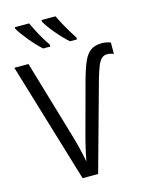

<svg xmlns="http://www.w3.org/2000/svg" viewBox="-136 -1021 845 1103"><g transform="rotate(-15 286.5 -469.0)"><path d="M534.7 -651.4Q514.2 -651.4 500.5 -637.9Q486.8 -624.5 476.3 -597.4Q465.8 -570.3 453.6 -529.3L307.1 0H214.8L0 -713.9H84L221.7 -247.6Q231 -217.3 237.8 -189.9Q244.6 -162.6 250.2 -137.5Q255.9 -112.3 260.7 -86.9Q263.7 -104.5 267.6 -123.3Q271.5 -142.1 276.1 -161.6Q280.8 -181.2 285.6 -201.2Q290.5 -221.2 295.9 -240.7L377 -540.5Q395.5 -607.9 413.1 -647Q430.7 -686 455.6 -703.1Q480.5 -720.2 520.5 -720.7Q535.6 -720.7 549.3 -717.8Q563 -714.8 573.2 -710.9V-643.6Q563.5 -647 554 -649.2Q544.4 -651.4 534.7 -651.4ZM305.2 -938.5Q314.5 -918 329.3 -890.4Q344.2 -862.8 360.4 -835.9Q376.5 -809.1 389.6 -790V-778.3H348.6Q333 -791.5 314.2 -811Q295.4 -830.6 277.1 -852.3Q258.8 -874 244.1 -894.3Q229.5 -914.6 221.7 -929.2V-938.5ZM147.9 -938.5Q159.2 -914.1 173.1 -887.2Q187 -860.4 202.1 -835.2Q217.3 -810.1 231.4 -790V-778.3H189Q173.3 -792 155 -811.3Q136.7 -830.6 118.9 -852.3Q101.1 -874 86.2 -894.3Q71.3 -914.6 63 -929.2V-938.5Z"/></g></svg>

Font: Open Sans SemiCondensed
Style: Regular
Weight: 400
Width: 4
Designer: Monotype Design Team
Foundry: Monotype Imaging Inc.
Version: Version 3.000